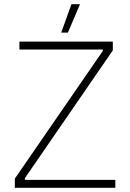

<svg xmlns="http://www.w3.org/2000/svg" viewBox="-20 -899 623 919"><path d="M363 -879H322L273 -743H305ZM51 0H532V-38H99V-46L520 -658V-700H73V-662H472V-655L51 -44Z"/></svg>

Font: Fixel Display ExtraLight
Style: Regular
Weight: 200
Designer: AlfaBravo + MacPaw
Foundry: Kyrylo Tkachov, Marchela Mozhyna, Serhii Makarenko, Maria Weinstein, Zakhar Kryvoshyya
Version: Version 1.211